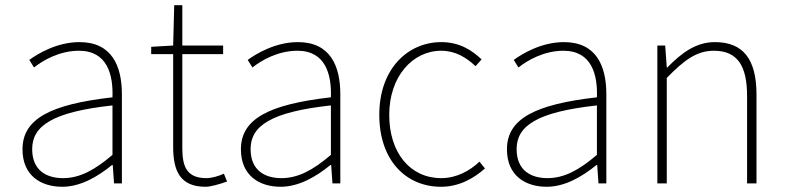

<svg xmlns="http://www.w3.org/2000/svg" viewBox="-20 -701 3008 734"><path d="M218 13C288 13 354 -26 408 -70H411L416 0H446V-341C446 -448 408 -540 284 -540C198 -540 125 -496 92 -472L110 -443C144 -470 207 -507 282 -507C391 -507 413 -414 410 -329C173 -302 66 -247 66 -130C66 -30 136 13 218 13ZM221 -20C157 -20 103 -50 103 -131C103 -220 181 -273 410 -298V-109C341 -50 284 -20 221 -20Z M766 13C784 13 817 4 848 -7L836 -37C817 -28 789 -20 769 -20C692 -20 677 -67 677 -135V-494H833V-527H677V-681H646L642 -527L558 -522V-494H642V-140C642 -48 668 13 766 13Z M1053 13C1123 13 1189 -26 1243 -70H1246L1251 0H1281V-341C1281 -448 1243 -540 1119 -540C1033 -540 960 -496 927 -472L945 -443C979 -470 1042 -507 1117 -507C1226 -507 1248 -414 1245 -329C1008 -302 901 -247 901 -130C901 -30 971 13 1053 13ZM1056 -20C992 -20 938 -50 938 -131C938 -220 1016 -273 1245 -298V-109C1176 -50 1119 -20 1056 -20Z M1666 13C1734 13 1790 -18 1834 -57L1813 -83C1776 -48 1725 -20 1667 -20C1547 -20 1468 -118 1468 -262C1468 -407 1556 -507 1667 -507C1721 -507 1763 -481 1798 -448L1821 -474C1786 -507 1739 -540 1667 -540C1540 -540 1430 -439 1430 -262C1430 -88 1532 13 1666 13Z M2070 13C2140 13 2206 -26 2260 -70H2263L2268 0H2298V-341C2298 -448 2260 -540 2136 -540C2050 -540 1977 -496 1944 -472L1962 -443C1996 -470 2059 -507 2134 -507C2243 -507 2265 -414 2262 -329C2025 -302 1918 -247 1918 -130C1918 -30 1988 13 2070 13ZM2073 -20C2009 -20 1955 -50 1955 -131C1955 -220 2033 -273 2262 -298V-109C2193 -50 2136 -20 2073 -20Z M2493 0H2529V-403C2596 -472 2644 -507 2709 -507C2799 -507 2836 -450 2836 -334V0H2872V-339C2872 -475 2821 -540 2713 -540C2640 -540 2585 -498 2531 -443H2529L2523 -527H2493Z"/></svg>

Font: Noto Sans Japanese Thin
Style: Regular
Weight: 100
Designer: Ryoko NISHIZUKA (kana & ideographs); Paul D. Hunt (Latin, Greek & Cyrillic); Wenlong ZHANG (bopomofo); Sandoll Communica
Foundry: Adobe Systems Incorporated
Version: Version 1.000;PS 1;hotconv 1.0.78;makeotf.lib2.5.61930